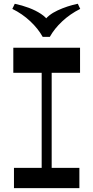

<svg xmlns="http://www.w3.org/2000/svg" viewBox="-20 -978 485 998"><path d="M196.6 -75.6V-632.2H248.6V-75.6ZM52.6 0V-105.3H392.6V0ZM49.2 -599.5V-730H396.1V-599.5ZM384.4 -958.4 397 -931.8Q344.7 -905.6 303.5 -867.2Q262.3 -828.7 238.9 -786.3H201.9Q178.5 -828.7 137.3 -867.5Q96 -906.3 44.1 -931.8L56.8 -958.4Q94.7 -950.5 130.1 -937.2Q165.5 -923.9 193.1 -905.7Q220.6 -887.5 234.3 -864.3H205.9Q228.5 -900.2 279.3 -923.8Q330.2 -947.4 384.4 -958.4Z"/></svg>

Font: Savate ExtraLight
Style: Regular
Weight: 200
Designer: Max Esnée
Foundry: Plomb Type
Version: Version 2.000